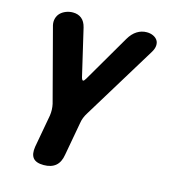

<svg xmlns="http://www.w3.org/2000/svg" viewBox="-111 -649 823 929"><g transform="rotate(15 300.0 -185.0)"><path d="M193 190Q155 190 140 171.5Q125 153 131 115L161 -50Q163 -65 162.5 -79Q162 -93 159 -107L62 -475Q58 -493 62.5 -509Q67 -525 78 -536Q89 -547 105.5 -553.5Q122 -560 140 -560Q166 -560 183.5 -546Q201 -532 208 -503L263 -268Q267 -254 272 -254Q277 -254 285 -268L422 -503Q439 -532 461.5 -546Q484 -560 510 -560Q528 -560 542 -553.5Q556 -547 563.5 -536Q571 -525 570 -509Q569 -493 558 -475L333 -107Q324 -93 318.5 -79Q313 -65 311 -50L281 115Q275 153 253 171.5Q231 190 193 190Z"/></g></svg>

Font: Maple Mono NL ExtraBold
Style: Italic
Weight: 800
Italic angle: -10°
Monospace: yes
Designer: subframe7536
Version: Version 7.000